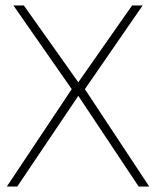

<svg xmlns="http://www.w3.org/2000/svg" viewBox="-20 -680 588 700"><path d="M289.5 -355 524 0H485.5L265.5 -330.5L43 0H5L241.5 -355L29 -660H67L265.5 -380L461.5 -660H500Z"/></svg>

Font: League Spartan Extralight
Style: Regular
Weight: 200
Foundry: The League of Moveable Type
Version: Version 2.300; ttfautohint (v1.8.3)